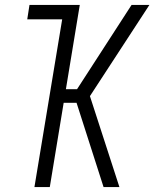

<svg xmlns="http://www.w3.org/2000/svg" viewBox="-20 -755 640 775"><path d="M462 0H398L289 -340H237L181 0H119L231 -677H90L99 -735H302L246 -395H291L511 -735H583L343 -367Z"/></svg>

Font: Iosevka Light Extended
Style: Italic
Weight: 300
Width: 7
Italic angle: -9°
Monospace: yes
Designer: Belleve Invis
Foundry: Belleve Invis
Version: Version 32.5.0; ttfautohint (v1.8.4)